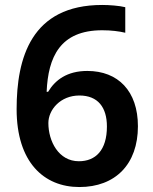

<svg xmlns="http://www.w3.org/2000/svg" viewBox="-20 -744 617 774"><path d="M47 -304C47 -90 157 10 300 10C445 10 536 -82 536 -235C536 -377 456 -458 332 -458C250 -458 202 -421 174 -374H168C174 -514 222 -622 392 -622C428 -622 460 -618 485 -612V-715C461 -721 420 -724 392 -724C105 -724 47 -509 47 -304ZM298 -94C216 -94 175 -175 175 -248C175 -302 224 -359 300 -359C375 -359 411 -311 411 -234C411 -138 365 -94 298 -94Z"/></svg>

Font: Noto Sans Khmer UI SemiBold
Style: Regular
Weight: 600
Designer: Danh Hong and the Monotype Design Team
Foundry: Monotype Imaging Inc.
Version: Version 2.002